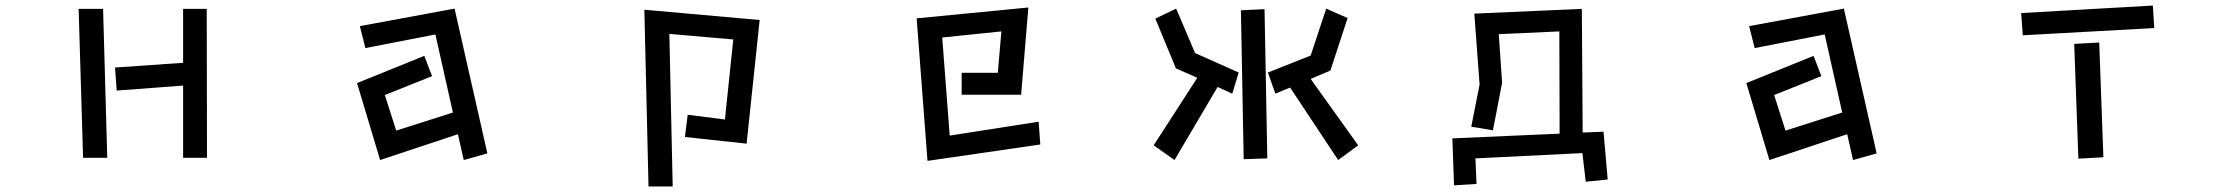

<svg xmlns="http://www.w3.org/2000/svg" viewBox="-20 -552 8040 691"><path d="M639 -244 400 -226 394 -309 639 -326V-520H724L725 16H639ZM263 -520H351L366 16H279Z M1628 -69 1348 24 1265 -253 1507 -351 1535 -278 1365 -210 1406 -82 1610 -147 1547 -428 1295 -379 1275 -458 1616 -521 1734 0 1649 24Z M2455 -139 2589 -122 2619 -410 2389 -430 2401 119H2314L2299 -517L2714 -480L2667 -35L2445 -59Z M3279 -486 3681 -525 3655 -211H3441V-290H3571L3584 -439L3371 -417L3398 -64L3718 -114L3724 -32L3318 27Z M4623 -237 4570 -215 4543 -291 4697 -352 4753 -521 4830 -487 4768 -298 4697 -268 4868 -29 4796 24ZM4289 -272 4212 -306 4138 -485 4213 -521 4281 -361 4438 -291 4415 -215 4362 -239 4207 24 4132 -29ZM4446 -515 4531 -519 4541 18 4456 21Z M5675 -1 5290 18 5294 110 5213 115 5207 -54 5593 -71 5592 -439 5374 -429 5386 -254 5353 -83 5275 -96 5305 -248 5286 -503 5673 -520 5676 -75 5751 -78 5766 94 5687 102Z M6628 -69 6348 24 6265 -253 6507 -351 6535 -278 6365 -210 6406 -82 6610 -147 6547 -428 6295 -379 6275 -458 6616 -521 6734 0 6649 24Z M7254 -505 7728 -532 7733 -451 7260 -425ZM7445 -394 7535 -399 7550 14 7460 19Z"/></svg>

Font: Moralerspace Krypton JPDOC
Style: Regular
Weight: 400
Version: v0.0.6; ttfautohint (v1.8.4.7-5d5b-dirty) -l 6 -r 45 -G 200 